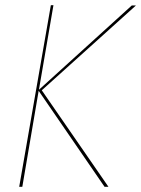

<svg xmlns="http://www.w3.org/2000/svg" viewBox="-20 -720 544 740"><path d="M488 -699 130 -374 186 -700H176L54 0H66L129 -370L383 0H398L141 -372L504 -699Z"/></svg>

Font: Jost* 200 Hairline Italic
Style: Italic
Weight: 100
Italic angle: -10°
Version: Version 3.200; ttfautohint (v0.97) -l 8 -r 50 -G 200 -x 14 -